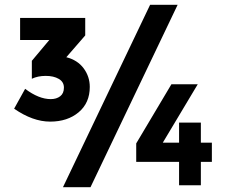

<svg xmlns="http://www.w3.org/2000/svg" viewBox="-20 -774 941 802"><path d="M607 -754H722L358 8H243ZM64 -607V-699H336V-626L257 -535Q304 -523 329.5 -488.5Q355 -454 355 -411Q355 -344 308.5 -305Q262 -266 189.5 -266Q117 -266 39 -320L85 -403Q142 -360 192 -360Q216 -360 231.5 -372Q247 -384 247 -408Q247 -432 225.5 -444.5Q204 -457 171 -457Q138 -457 113 -445V-520L186 -607ZM728 -262H819V-178H865V-98H819V0H728V-98H549V-175L696 -422H806L660 -178H728Z"/></svg>

Font: Montserrat Alternates
Style: Bold
Weight: 700
Version: Version 2.001